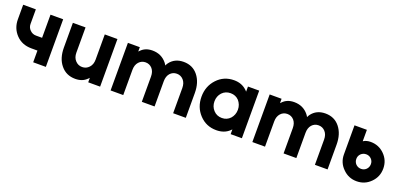

<svg xmlns="http://www.w3.org/2000/svg" viewBox="4 -1197 3943 1895"><g transform="rotate(20 1975.5 -250.0)"><path d="M30 -500V-347Q30 -253 92 -188Q154 -123 253 -123H317V0H450V-500H317V-257H253Q216 -257 190 -283Q163 -309 163 -347V-500Z M552 -500V-240Q552 -184 566 -138.5Q580 -93 609 -58Q666 12 762 12Q836 12 881 -33Q885 -36 888 -39.5Q891 -43 895 -47V0H1020V-500H887V-235Q887 -184 858 -153Q829 -121 786 -121Q743 -121 714 -153Q685 -184 685 -235V-500Z M1920 0V-260Q1920 -316 1906 -361.5Q1892 -407 1864 -442Q1808 -512 1713 -512Q1619 -512 1568 -443Q1564 -437 1560 -430.5Q1556 -424 1553 -416Q1549 -423 1545 -429.5Q1541 -436 1536 -442Q1479 -512 1385 -512Q1309 -512 1264 -463Q1262 -461 1259.5 -459Q1257 -457 1255 -454V-500H1130V0H1263V-265Q1263 -317 1291 -348Q1319 -379 1361 -379Q1403 -379 1431 -348Q1458 -317 1458 -265V0H1592V-265Q1592 -317 1619 -348Q1647 -379 1689 -379Q1731 -379 1759 -348Q1787 -317 1787 -265V0Z M2391 -500V-446Q2387 -450 2383.5 -454.5Q2380 -459 2375 -463Q2322 -512 2243 -512Q2136 -512 2065 -436Q1994 -360 1994 -250Q1994 -140 2065 -64Q2136 12 2243 12Q2326 12 2378 -37Q2382 -40 2384.5 -43.5Q2387 -47 2391 -50V0H2509V-500ZM2254 -380Q2307 -380 2342 -343Q2358 -324 2367 -301Q2376 -278 2376 -250Q2376 -223 2367 -199.5Q2358 -176 2342 -158Q2307 -120 2254 -120Q2200 -120 2165 -158Q2130 -196 2130 -250Q2130 -305 2165 -343Q2200 -380 2254 -380Z M3409 0V-260Q3409 -316 3395 -361.5Q3381 -407 3353 -442Q3297 -512 3202 -512Q3108 -512 3057 -443Q3053 -437 3049 -430.5Q3045 -424 3042 -416Q3038 -423 3034 -429.5Q3030 -436 3025 -442Q2968 -512 2874 -512Q2798 -512 2753 -463Q2751 -461 2748.5 -459Q2746 -457 2744 -454V-500H2619V0H2752V-265Q2752 -317 2780 -348Q2808 -379 2850 -379Q2892 -379 2920 -348Q2947 -317 2947 -265V0H3081V-265Q3081 -317 3108 -348Q3136 -379 3178 -379Q3220 -379 3248 -348Q3276 -317 3276 -265V0Z M3717 -271Q3749 -271 3771 -249Q3793 -227 3793 -195Q3793 -163 3771 -140Q3749 -118 3717 -118Q3685 -118 3662 -140Q3640 -163 3640 -195Q3640 -227 3662 -249Q3685 -271 3717 -271ZM3717 -401Q3695 -401 3676 -396Q3657 -391 3640 -380V-500H3510V-195Q3510 -109 3571 -49Q3631 12 3717 12Q3803 12 3863 -49Q3923 -109 3923 -195Q3923 -281 3863 -341Q3803 -401 3717 -401Z"/></g></svg>

Font: Unageo
Style: Bold
Weight: 700
Designer: Richard Sepsi
Foundry: Richard Sepsi
Version: Version 2.000